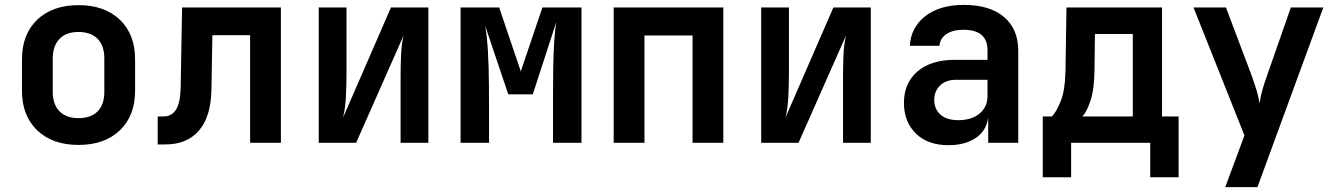

<svg xmlns="http://www.w3.org/2000/svg" viewBox="-20 -580 5432 780"><path d="M299.3 8.8Q193.4 8.8 131.3 -50.3Q69.3 -109.9 69.3 -210.9V-338.9Q69.3 -440.9 131.3 -500Q193.4 -559.1 299.3 -559.1Q404.8 -559.1 466.8 -500Q528.8 -440.9 528.8 -338.9V-210.9Q528.8 -109.9 466.8 -50.3Q404.8 8.8 299.3 8.8ZM299.3 -100.1Q348.6 -100.1 376.5 -127.4Q403.8 -154.8 403.8 -207V-342.8Q403.8 -394.5 376.5 -422.4Q349.1 -449.7 299.3 -450.2Q249.5 -450.2 222.2 -422.4Q194.8 -395 194.3 -342.8V-207Q194.3 -155.3 222.2 -127.4Q249.5 -100.1 299.3 -100.1Z M620.6 6.8V-106.9H643.6Q677.7 -106.9 695.1 -134.5Q712.4 -162.1 713.9 -222.2L719.7 -549.8H1121.1V0H996.1V-437H842.8L838.9 -214.8Q836.9 -106 788.3 -49.6Q739.7 6.8 651.9 6.8Z M1274.9 0V-549.8H1387.7V-284.2Q1387.7 -239.3 1385.3 -188.7Q1382.8 -138.2 1373.5 -102.1L1568.4 -549.8H1720.2V0H1607.4V-267.1Q1607.4 -311 1609.4 -357.9Q1611.3 -404.8 1620.1 -437L1426.8 0Z M1851.1 0V-549.8H2007.8L2095.7 -290L2183.6 -549.8H2342.3V0H2226.6V-94.2Q2226.6 -143.1 2226.6 -198Q2226.6 -252.9 2227.5 -307.9Q2228.5 -362.8 2231.4 -410.4Q2234.4 -458 2240.2 -491.2L2144.5 -196.8H2044.9L1950.7 -476.1Q1958.5 -435.1 1962.2 -371.6Q1965.8 -308.1 1966.3 -235.6Q1966.8 -163.1 1966.8 -94.2V0Z M2473.1 0V-549.8H2918.5V0H2793.5V-436H2598.1V0Z M3072.3 0V-549.8H3185.1V-284.2Q3185.1 -239.3 3182.6 -188.7Q3180.2 -138.2 3170.9 -102.1L3365.7 -549.8H3517.6V0H3404.8V-267.1Q3404.8 -311 3406.7 -357.9Q3408.7 -404.8 3417.5 -437L3224.1 0Z M3833 9.8Q3749 9.8 3700.7 -37.6Q3652.3 -85 3652.3 -162.1Q3652.3 -242.2 3707 -289.6Q3762.2 -336.9 3858.4 -336.9H3991.7V-376Q3991.7 -459 3894.5 -459Q3851.1 -459 3825.2 -441.9Q3799.3 -424.8 3796.4 -394H3676.3Q3680.2 -468.3 3738.8 -514.2Q3797.4 -560.1 3895.5 -560.1Q4000.5 -560.1 4058.6 -511.2Q4116.7 -462.4 4116.7 -373V0H3994.6V-103Q3987.8 -49.8 3944.8 -20Q3901.4 9.8 3833 9.8ZM3873 -91.8Q3927.7 -91.8 3960 -119.1Q3992.2 -146 3991.7 -190.9V-255.9H3864.3Q3823.2 -255.9 3799.3 -232.9Q3775.4 -210 3775.4 -173.8Q3775.4 -136.7 3800.8 -114.3Q3826.2 -91.8 3873 -91.8Z M4216.3 140.1V-106.9H4253.4Q4271.5 -125 4289.3 -169.4Q4307.1 -213.9 4308.6 -294.9L4312.5 -549.8H4700.7V-106.9H4768.1V140.1H4652.8V0H4331.5V140.1ZM4377.4 -106.9H4582V-441.9H4428.2L4426.3 -293.9Q4425.3 -215.8 4409.9 -170.4Q4394.5 -125 4377.4 -106.9Z M4957.5 180.2 5035.6 -29.8 4828.6 -549.8H4960.4L5066.4 -269Q5075.2 -244.1 5084.5 -214.4Q5092.8 -185.1 5097.2 -160.2Q5100.1 -185.1 5108.4 -214.4Q5116.7 -243.7 5126 -269L5224.1 -549.8H5356L5088.4 180.2Z"/></svg>

Font: UDEV Gothic 35
Style: Bold
Weight: 700
Version: v2.1.0; ttfautohint (v1.8.4.7-5d5b-dirty) -l 6 -r 45 -G 200 